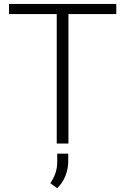

<svg xmlns="http://www.w3.org/2000/svg" viewBox="-20 -731 637 978"><path d="M572.3 -710.9V-659.2H328.6V0H269V-659.2H25.9V-710.9ZM327.6 51.8V90.3Q327.6 128.9 313 165.5Q298.3 202.1 271 227.5L236.3 202.1Q253.9 176.3 262.7 150.1Q271.5 124 271.5 91.3V51.8Z"/></svg>

Font: Vazirmatn RD UI FD ExtraLight
Style: Regular
Weight: 200
Designer: Saber Rastikerdar
Foundry: Saber Rastikerdar
Version: Version 33.003